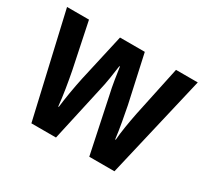

<svg xmlns="http://www.w3.org/2000/svg" viewBox="-116 -711 939 879"><g transform="rotate(30 354.0 -271.5)"><path d="M379 -290Q371 -324 365 -362Q359 -400 355 -428H352Q348 -398 342 -360Q336 -322 328 -289L264 0H134L9 -543H125L175 -303Q183 -262 190.5 -215.5Q198 -169 202 -128H205Q209 -163 216.5 -207.5Q224 -252 233 -294L289 -543H420L475 -293Q482 -257 490 -213Q498 -169 503 -128H506Q508 -158 514.5 -198.5Q521 -239 529 -279L585 -543H700L573 0H440Z"/></g></svg>

Font: Noto Sans Lao Looped Condensed SemiBold
Style: Regular
Weight: 600
Width: 3
Designer: Mark Frömberg, Ben Mitchell
Foundry: The Fontpad Ltd
Version: Version 1.002; ttfautohint (v1.8.4.7-5d5b)